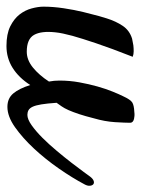

<svg xmlns="http://www.w3.org/2000/svg" viewBox="58 -478 434 591"><g transform="rotate(90 275.5 -182.0)"><path d="M121.1 15.6Q84 15.6 60.5 3.9Q37.1 -7.8 23.9 -24.9Q10.7 -42 5.4 -62Q0 -82 0 -98.6Q0 -127.9 4.9 -160.6Q9.8 -193.4 16.6 -221.2Q23.4 -249 28.8 -268.6Q34.2 -288.1 36.1 -293Q44.9 -321.3 59.1 -342.3Q73.2 -363.3 98.6 -371.1Q108.4 -373 119.1 -375Q127.9 -376 137.2 -376Q146.5 -376 154.3 -373Q127.9 -305.7 112.8 -260.7Q97.7 -215.8 89.8 -187.5Q81.1 -155.3 79.1 -135.7Q74.2 -91.8 86.9 -69.3Q99.6 -46.9 138.7 -46.9Q164.1 -46.9 187.5 -65.9Q210.9 -85 230.5 -115.2Q227.5 -130.9 227.5 -147.5Q227.5 -178.7 232.9 -208.5Q238.3 -238.3 245.6 -264.2Q252.9 -290 261.2 -310.5Q269.5 -331.1 275.4 -342.8Q286.1 -366.2 294.9 -371.6Q303.7 -377 323.2 -377.9Q331.1 -378.9 336.4 -378.4Q341.8 -377.9 345.7 -377Q357.4 -374 357.4 -365.2Q357.4 -349.6 355.5 -318.4Q353.5 -287.1 343.8 -253.9Q336.9 -226.6 330.6 -207.5Q324.2 -188.5 318.4 -175.3Q312.5 -162.1 306.6 -153.8Q300.8 -145.5 295.9 -138.7Q297.9 -109.4 300.8 -91.8Q303.7 -74.2 308.1 -64.9Q312.5 -55.7 318.8 -52.2Q325.2 -48.8 333 -48.8Q346.7 -48.8 365.2 -62Q383.8 -75.2 403.8 -95.2Q423.8 -115.2 443.8 -139.2Q463.9 -163.1 480.5 -184.6Q497.1 -206.1 508.8 -222.2Q520.5 -238.3 523.4 -242.2Q530.3 -251 536.6 -252.9Q543 -254.9 546.9 -251.5Q550.8 -248 551.3 -240.7Q551.8 -233.4 546.9 -224.6Q527.3 -187.5 498.5 -146Q469.7 -104.5 437 -69.3Q404.3 -34.2 371.1 -10.7Q337.9 12.7 308.6 12.7Q282.2 12.7 267.1 -5.4Q252 -23.4 241.2 -57.6Q218.8 -22.5 188.5 -3.4Q158.2 15.6 121.1 15.6Z"/></g></svg>

Font: Satisfy
Style: Regular
Weight: 400
Designer: Font Diner, Inc
Foundry: Font Diner, Inc
Version: Version 1.000